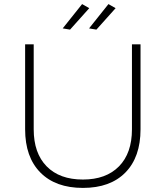

<svg xmlns="http://www.w3.org/2000/svg" viewBox="-20 -916 811 940"><path d="M386 -37Q499 -37 562.5 -101.5Q626 -166 626 -283V-699H668V-283Q668 -147 594 -71.5Q520 4 386 4Q252 4 177.5 -71.5Q103 -147 103 -283V-699H145V-283Q145 -166 208.5 -101.5Q272 -37 386 -37ZM382 -896 417 -876 323 -771 287 -777ZM511 -896 546 -876 452 -771 416 -777Z"/></svg>

Font: Gontserrat ExtraLight
Style: Regular
Weight: 275
Designer: Julieta Ulanovsky
Foundry: Julieta Ulanovsky
Version: Version 6.001